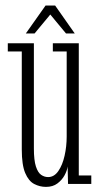

<svg xmlns="http://www.w3.org/2000/svg" viewBox="-20 -684 370 714"><path d="M151 11Q128 11 107.2 0.2Q86.5 -10.5 73.8 -40.5Q61 -70.5 61 -128V-492.5H9V-523H106V-132Q106 -88 113.5 -65Q121 -42 133 -33.8Q145 -25.5 159 -25.5Q181.5 -25.5 197 -48Q212.5 -70.5 220.2 -105Q228 -139.5 228 -176.5V-492.5H176.5V-523H273V-31.5H319.5V0H233L231.5 -65Q229.5 -49.5 220 -32Q210.5 -14.5 193.5 -1.8Q176.5 11 151 11ZM76 -559.5 149.5 -663.5H185L258 -559.5H225.5L167 -630L108.5 -559.5Z"/></svg>

Font: Imbue Thin 10pt ExtraLight
Style: Regular
Weight: 250
Version: Version 1.102